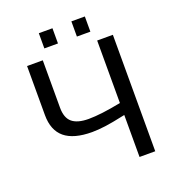

<svg xmlns="http://www.w3.org/2000/svg" viewBox="-149 -951 964 1066"><g transform="rotate(-20 333.5 -418.5)"><path d="M492.2 -248V0H585V-688H492.2V-318.8C412.4 -302.9 348.3 -294.9 299.8 -294.9C256.2 -294.9 223.8 -303.7 202.6 -321.3C181.5 -338.9 170.9 -367.7 170.9 -407.7V-688H78.1V-397.9C78.1 -338.1 95.9 -293.4 131.3 -263.9C166.8 -234.5 220.7 -219.7 293 -219.7C316.1 -219.7 342.4 -221.7 372.1 -225.6C401.7 -229.5 441.7 -237 492.2 -248ZM394 -747.1H473.6V-836.9H394ZM201.7 -747.1H282.2V-836.9H201.7Z"/></g></svg>

Font: Arimo
Style: Regular
Weight: 400
Designer: Steve Matteson
Foundry: Monotype Imaging Inc.
Version: Version 1.32